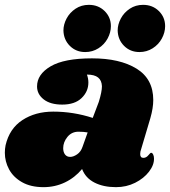

<svg xmlns="http://www.w3.org/2000/svg" viewBox="-23 -770 702 793"><path d="M610 -357Q610 -324 598 -282L557 -144Q556 -140 556 -134Q556 -118 569 -118Q581 -118 589.5 -128.5Q598 -139 601 -139Q606 -139 609.5 -132Q613 -125 613 -116Q614 -89 592.5 -61Q571 -33 535 -15Q499 3 456 3Q404 3 367 -16Q330 -35 316 -72Q286 -36 245 -16.5Q204 3 157 3Q104 3 68 -17.5Q32 -38 14.5 -70.5Q-3 -103 -3 -139Q-3 -155 0 -170Q16 -239 69.5 -274Q123 -309 197 -309Q280 -309 360 -283L385 -349Q398 -391 398 -414Q397 -438 382 -450Q367 -462 336 -462Q342 -446 342 -429Q342 -392 314 -365Q286 -338 234 -338Q185 -338 157.5 -359.5Q130 -381 130 -413Q130 -463 186 -496Q242 -529 357 -529Q472 -529 541 -486.5Q610 -444 610 -357ZM238 -158Q238 -142 245.5 -132Q253 -122 267 -122Q280 -122 295.5 -132.5Q311 -143 318 -164L339 -223Q322 -226 301 -226Q273 -226 255.5 -204.5Q238 -183 238 -158ZM435 -662Q435 -636 421.5 -611Q408 -586 383.5 -570.5Q359 -555 329 -555Q291 -555 265.5 -580.5Q240 -606 239 -644Q239 -669 252 -693.5Q265 -718 289 -734Q313 -750 344 -750Q383 -750 409 -724.5Q435 -699 435 -662ZM659 -662Q659 -636 645.5 -611Q632 -586 607.5 -570.5Q583 -555 553 -555Q515 -555 489.5 -580.5Q464 -606 463 -644Q463 -669 476 -693.5Q489 -718 513 -734Q537 -750 568 -750Q607 -750 633 -724.5Q659 -699 659 -662Z"/></svg>

Font: Shrikhand
Style: Regular
Weight: 400
Italic angle: -14°
Designer: Jonny Pinhorn
Foundry: Jonny Pinhorn
Version: Version 1.001;PS 1.001;hotconv 1.0.88;makeotf.lib2.5.647800